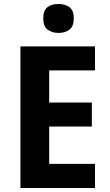

<svg xmlns="http://www.w3.org/2000/svg" viewBox="-20 -948 554 968"><path d="M459 0H83V-714H459V-593H228V-431H443V-310H228V-122H459ZM275 -928Q309 -928 330.5 -911.5Q352 -895 352 -855Q352 -816 330.5 -799Q309 -782 275 -782Q241 -782 219.5 -799Q198 -816 198 -855Q198 -895 219 -911.5Q240 -928 275 -928Z"/></svg>

Font: Noto Sans Gurmukhi UI SemiCondensed
Style: Bold
Weight: 700
Width: 4
Designer: Jelle Bosma - Monotype Design Team
Foundry: Monotype Imaging Inc.
Version: Version 2.004; ttfautohint (v1.8.4.7-5d5b)